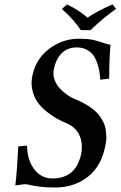

<svg xmlns="http://www.w3.org/2000/svg" viewBox="-20 -832 543 862"><path d="M476.1 -630.9Q470.2 -566.9 470.2 -479L430.2 -474.1Q428.7 -496.6 425.5 -514.9Q422.4 -533.2 414.8 -553.5Q407.2 -573.7 396.2 -587.4Q385.3 -601.1 366.9 -610.1Q348.6 -619.1 325.2 -619.1Q280.8 -619.1 254.9 -590.8Q229 -563 221.2 -517.1Q217.3 -494.6 225.6 -472.4Q233.9 -450.2 249.8 -433.8Q265.6 -417.5 282 -406Q298.3 -394.5 314 -388.2Q327.6 -382.8 339.4 -377.2Q351.1 -371.6 364.5 -364Q377.9 -356.4 388.4 -348.6Q398.9 -340.8 410.4 -330.3Q421.9 -319.8 429.2 -308.8Q436.5 -297.9 443.8 -283.9Q451.2 -270 453.6 -255.1Q456.1 -240.2 457.3 -221.9Q458.5 -203.6 454.1 -184.1Q437.5 -88.4 375.7 -39.3Q314 9.8 228 9.8Q187 9.8 158.7 6.1Q130.4 2.4 116.2 -1.2Q102.1 -4.9 94.2 -4.9Q84.5 -4.9 70.8 -2.4Q57.1 0 48.8 0Q55.7 -50.8 62 -174.8L101.1 -178.2Q103 -110.8 134.8 -70.8Q166.5 -30.8 214.8 -30.8Q323.2 -30.8 345.2 -145Q352.5 -189.9 336.4 -225.1Q320.3 -260.3 280.8 -277.8Q257.3 -287.6 237.1 -298.6Q216.8 -309.6 192.1 -328.9Q167.5 -348.1 151.4 -369.4Q135.3 -390.6 127 -420.9Q118.2 -451.2 124 -484.9Q129.9 -519.5 145.5 -548.8Q161.6 -578.1 182.9 -597.9Q204.1 -617.7 230 -631.6Q255.9 -645.5 281.7 -651.9Q307.6 -658.2 333 -658.2Q372.6 -658.2 396.2 -653.3Q419.9 -648.4 439 -641.1Q458 -633.8 476.1 -630.9ZM342.8 -696.8Q314.5 -740.7 257.8 -792L280.8 -812Q333.5 -787.1 373 -752.9Q429.7 -790 485.8 -812L501 -792Q449.7 -756.8 386.2 -696.8Z"/></svg>

Font: Linux Libertine G
Style: Semibold Italic
Weight: 600
Italic angle: -11.5°
Designer: Philipp H. Poll
Foundry: Philipp H. Poll
Version: Version 5.1.1